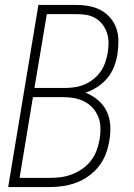

<svg xmlns="http://www.w3.org/2000/svg" viewBox="-20 -755 540 775"><path d="M13 0 135 -735H290Q316 -735 341.5 -730Q367 -725 388.5 -713Q410 -701 426 -682Q442 -663 450 -639.5Q458 -616 458 -589.5Q458 -563 454 -536Q450 -511 440.5 -486Q431 -461 413.5 -440Q396 -419 373 -404Q350 -389 325 -381Q353 -370 375.5 -351Q398 -332 410.5 -306Q423 -280 425 -249Q427 -218 421 -186Q417 -160 407 -133.5Q397 -107 379.5 -84.5Q362 -62 338.5 -45Q315 -28 288.5 -18Q262 -8 235 -4Q208 0 182 0ZM243 -400Q262 -400 282 -403Q302 -406 321 -414Q340 -422 357 -435.5Q374 -449 386 -466Q398 -483 404.5 -502.5Q411 -522 415 -542Q418 -562 418 -582.5Q418 -603 412 -621.5Q406 -640 394.5 -655.5Q383 -671 366.5 -681Q350 -691 330.5 -694.5Q311 -698 290 -698H169L119 -400ZM59 -37H182Q204 -37 226.5 -40Q249 -43 271 -51.5Q293 -60 313 -74Q333 -88 347.5 -107Q362 -126 370 -148Q378 -170 382 -192Q386 -216 385.5 -239Q385 -262 377 -282.5Q369 -303 354.5 -319Q340 -335 321 -345Q302 -355 279.5 -359Q257 -363 233 -363H113Z"/></svg>

Font: Iosevka SS04 Extralight
Style: Italic
Weight: 200
Italic angle: -9°
Monospace: yes
Designer: Belleve Invis
Foundry: Belleve Invis
Version: Version 19.0.0; ttfautohint (v1.8.4)